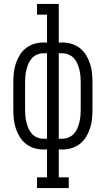

<svg xmlns="http://www.w3.org/2000/svg" viewBox="-20 -755 540 980"><path d="M169 205V150H220V8H201Q177 8 154 1Q131 -6 112 -21Q93 -36 80.5 -56.5Q68 -77 60.5 -100Q53 -123 50.5 -147Q48 -171 48 -195V-335Q48 -359 50.5 -383Q53 -407 60.5 -430Q68 -453 80.5 -473.5Q93 -494 112 -509Q131 -524 154 -531Q177 -538 201 -538H220V-680H169V-735H280V-538H299Q323 -538 346 -531Q369 -524 388 -509Q407 -494 419.5 -473.5Q432 -453 439.5 -430Q447 -407 449.5 -383Q452 -359 452 -335V-195Q452 -171 449.5 -147Q447 -123 439.5 -100Q432 -77 419.5 -56.5Q407 -36 388 -21Q369 -6 346 1Q323 8 299 8H280V150H331V205ZM201 -47H220V-483H201Q185 -483 169.5 -476.5Q154 -470 143 -458Q132 -446 125.5 -431Q119 -416 115 -400Q111 -384 109.5 -367.5Q108 -351 108 -335V-195Q108 -179 109.5 -162.5Q111 -146 115 -130Q119 -114 125.5 -99Q132 -84 143 -72Q154 -60 169.5 -53.5Q185 -47 201 -47ZM299 -47Q315 -47 330.5 -53.5Q346 -60 357 -72Q368 -84 374.5 -99Q381 -114 385 -130Q389 -146 390.5 -162.5Q392 -179 392 -195V-335Q392 -351 390.5 -367.5Q389 -384 385 -400Q381 -416 374.5 -431Q368 -446 357 -458Q346 -470 330.5 -476.5Q315 -483 299 -483H280V-47Z"/></svg>

Font: Iosevka Slab Light
Style: Regular
Weight: 300
Monospace: yes
Designer: Belleve Invis
Foundry: Belleve Invis
Version: Version 11.1.0; ttfautohint (v1.8.3)